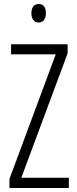

<svg xmlns="http://www.w3.org/2000/svg" viewBox="-20 -934 382 954"><path d="M173 -914C147 -914 136 -895 136 -868C136 -841 149 -822 172 -822C195 -822 208 -840 208 -868C208 -895 198 -914 173 -914ZM322 0V-51H86L316 -669V-714H35V-664H257L27 -45V0Z"/></svg>

Font: Noto Sans Georgian ExtraCondensed Light
Style: Regular
Weight: 300
Width: 2
Designer: Monotype Design Team, Akaki Razmadze
Foundry: Google LLC
Version: Version 2.005